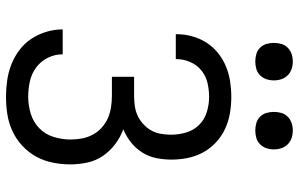

<svg xmlns="http://www.w3.org/2000/svg" viewBox="-198 -790 996 640"><g transform="rotate(90 300.0 -470.0)"><path d="M302 8Q275 8 247.5 4Q220 0 194.5 -10Q169 -20 146.5 -37Q124 -54 109 -77Q94 -100 86 -126.5Q78 -153 78 -181H161Q161 -155 172.5 -131.5Q184 -108 205 -92.5Q226 -77 251.5 -71.5Q277 -66 302 -66Q331 -66 359 -74.5Q387 -83 407.5 -103Q428 -123 436.5 -151Q445 -179 445 -207Q445 -227 441.5 -245.5Q438 -264 429 -281Q420 -298 405.5 -311Q391 -324 374 -331.5Q357 -339 338 -342Q319 -345 300 -345H236V-419H300Q317 -419 334 -421.5Q351 -424 366 -431Q381 -438 394 -450Q407 -462 415 -476.5Q423 -491 426 -508Q429 -525 429 -542Q429 -568 421.5 -593Q414 -618 396 -636Q378 -654 353 -661.5Q328 -669 303 -669Q279 -669 256 -663.5Q233 -658 214.5 -643Q196 -628 186.5 -605.5Q177 -583 177 -560V-558H94V-561Q94 -587 101 -612.5Q108 -638 122 -660Q136 -682 156.5 -698.5Q177 -715 201 -725Q225 -735 251 -739Q277 -743 303 -743Q330 -743 357 -738.5Q384 -734 409 -722.5Q434 -711 454.5 -692Q475 -673 488 -649Q501 -625 506.5 -598Q512 -571 512 -544Q512 -518 507 -493Q502 -468 488.5 -446.5Q475 -425 455 -409Q435 -393 411 -383Q438 -373 461 -355.5Q484 -338 500 -314.5Q516 -291 522 -262.5Q528 -234 528 -206Q528 -177 522 -147.5Q516 -118 502 -92.5Q488 -67 466 -46.5Q444 -26 417 -13.5Q390 -1 361 3.5Q332 8 302 8ZM415 -823Q402 -823 390 -826.5Q378 -830 369 -839Q360 -848 356.5 -860Q353 -872 353 -885Q353 -898 356.5 -910Q360 -922 369 -931Q378 -940 390 -944Q402 -948 415 -948Q428 -948 440 -944Q452 -940 461 -931Q470 -922 474 -910Q478 -898 478 -885Q478 -872 474 -860Q470 -848 461 -839Q452 -830 440 -826.5Q428 -823 415 -823ZM185 -823Q172 -823 160 -826.5Q148 -830 139 -839Q130 -848 126.5 -860Q123 -872 123 -885Q123 -898 126.5 -910Q130 -922 139 -931Q148 -940 160 -944Q172 -948 185 -948Q198 -948 210 -944Q222 -940 231 -931Q240 -922 244 -910Q248 -898 248 -885Q248 -872 244 -860Q240 -848 231 -839Q222 -830 210 -826.5Q198 -823 185 -823Z"/></g></svg>

Font: Iosevka Aile
Style: Regular
Weight: 400
Designer: Belleve Invis
Foundry: Belleve Invis
Version: Version 28.0.1; ttfautohint (v1.8.4)